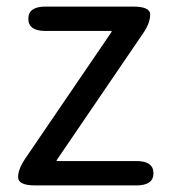

<svg xmlns="http://www.w3.org/2000/svg" viewBox="-20 -563 514 583"><path d="M87 0Q35 0 35 -25Q35 -49 55 -79L318 -465Q321 -469 316 -469H118Q66 -469 66 -506Q66 -543 118 -543H384Q436 -543 436 -519Q436 -494 416 -464L153 -78Q150 -74 155 -74H394Q446 -74 446 -37Q446 0 394 0Z"/></svg>

Font: Resource Han Rounded HK
Style: Regular
Weight: 400
Designer: Cyano Hao (round all glyphs); Ryoko NISHIZUKA  (kana, bopomofo & ideographs); Paul D. Hunt (Latin, Greek & Cyrillic); Sa
Foundry: Cyano Hao
Version: 0.990